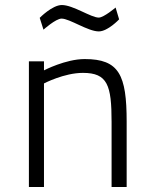

<svg xmlns="http://www.w3.org/2000/svg" viewBox="-20 -744 613 764"><path d="M155 0V-412C155 -412 235 -454 310 -454C408 -454 424 -405 424 -259V0H484V-260C484 -446 454 -509 317 -509C241 -509 155 -464 155 -464V-500H95V0ZM440 -714C440 -714 393 -674 373 -674C342 -674 271 -724 226 -724C188 -724 138 -673 138 -673L153 -626C153 -626 202 -670 225 -670C257 -670 330 -619 373 -619C409 -619 454 -667 454 -667Z"/></svg>

Font: TitilliumText22L
Style: 250 wt
Weight: 300
Designer: Campivisivi
Foundry: Campivisivi
Version: 1.000